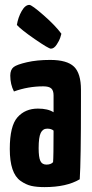

<svg xmlns="http://www.w3.org/2000/svg" viewBox="-20 -755 378 785"><path d="M188 -556Q179 -556 123 -594.5Q67 -633 49 -653Q54 -684 68.5 -709.5Q83 -735 100 -735Q110 -735 158.5 -692.5Q207 -650 231 -617Q229 -610 226 -600Q223 -590 212 -573Q201 -556 188 -556ZM22 -446Q22 -470 36 -481Q49 -491 90 -500.5Q131 -510 185 -510Q254 -510 282.5 -482.5Q311 -455 311 -388V-341Q311 -96 306 -22Q252 10 162 10Q130 10 108 5Q86 0 64 -15.5Q42 -31 31 -63.5Q20 -96 20 -146Q20 -240 51.5 -275.5Q83 -311 135 -311Q176 -311 199 -296V-365Q199 -385 189.5 -393.5Q180 -402 157 -402Q95 -402 37 -381Q22 -410 22 -446ZM199 -221Q190 -229 173 -229Q155 -229 146.5 -211.5Q138 -194 138 -149Q138 -112 145 -97Q152 -82 170 -82Q188 -82 197 -92Q199 -114 199 -221Z"/></svg>

Font: Yanone Kaffeesatz Bold
Style: Regular
Weight: 700
Designer: Yanone (Cyrillic: Daniel Pouzeot)
Foundry: Yanone
Version: Version 1.003;PS 001.003;hotconv 1.0.88;makeotf.lib2.5.64775